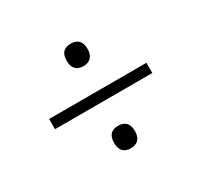

<svg xmlns="http://www.w3.org/2000/svg" viewBox="-105 -724 769 733"><g transform="rotate(-30 279.5 -357.5)"><path d="M280 -489C305 -489 326 -502 326 -539C326 -576 305 -588 280 -588C254 -588 234 -576 234 -539C234 -502 254 -489 280 -489ZM65 -335H494V-380H65ZM280 -127C305 -127 326 -140 326 -176C326 -214 305 -226 280 -226C254 -226 234 -214 234 -176C234 -140 254 -127 280 -127Z"/></g></svg>

Font: Noto Serif Devanagari Light
Style: Regular
Weight: 300
Designer: Universal Thirst, Indian Type Foundry and the Monotype Design Team
Foundry: Monotype Imaging Inc.
Version: Version 2.004